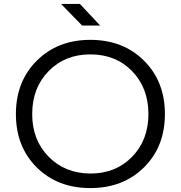

<svg xmlns="http://www.w3.org/2000/svg" viewBox="-20 -933 920 978"><path d="M61 -352Q61 -518 167.5 -624Q274 -730 440 -730Q607 -730 713.5 -624Q820 -518 820 -352Q820 -186 713.5 -80.5Q607 25 440 25Q273 25 167 -80.5Q61 -186 61 -352ZM144 -352Q144 -220 227.5 -135Q311 -50 440 -49Q570 -49 653 -134.5Q736 -220 736 -352Q736 -485 653 -570.5Q570 -656 440 -656Q311 -656 227.5 -570.5Q144 -485 144 -352ZM291 -913H387L490 -803H398Z"/></svg>

Font: Metropolitano
Style: Regular
Weight: 400
Designer: Fonts by Alex Slobzheninov & Chris M. Simpson / Changes by Cristiano Sobral
Foundry: Fonts by Alex Slobzheninov & Chris M. Simpson / Changes by Cristiano Sobral
Version: Version 1.00;August 30, 2020;FontCreator 13.0.0.2681 64-bit